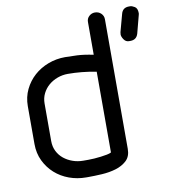

<svg xmlns="http://www.w3.org/2000/svg" viewBox="-82 -800 773 871"><g transform="rotate(-10 304.5 -365.0)"><path d="M40 -364Q40 -406 57 -441Q74 -476 102 -501Q130 -526 167 -540Q204 -554 245 -554Q268 -554 300 -552.5Q332 -551 375 -542V-693Q375 -709 386.5 -719.5Q398 -730 413 -730Q430 -730 441.5 -719Q453 -708 453 -692V-95Q453 -60 432.5 -41Q412 -22 382 -13Q352 -4 317.5 -2Q283 0 255 0H245Q204 0 167 -13.5Q130 -27 102 -52Q74 -77 57 -112Q40 -147 40 -190ZM117 -190Q117 -164 127.5 -143Q138 -122 156 -107.5Q174 -93 197 -85Q220 -77 245 -77H268Q280 -77 295.5 -78Q311 -79 326.5 -81Q342 -83 355 -85.5Q368 -88 375 -92V-464Q307 -477 244 -477Q219 -477 196 -468.5Q173 -460 155.5 -445Q138 -430 127.5 -409Q117 -388 117 -363ZM534 -702Q541 -730 570 -730H576Q584 -730 596.5 -722.5Q609 -715 609 -692Q609 -688 608 -686L586 -602Q578 -575 550 -575H543Q529 -575 520 -588Q511 -601 511 -612Q511 -614 511.5 -615.5Q512 -617 512 -619V-621Z"/></g></svg>

Font: VDS Compensated
Style: Light
Weight: 300
Designer: artmaker
Foundry: artmaker
Version: Version 1.000 2012 initial release